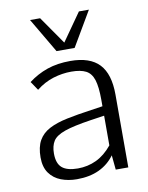

<svg xmlns="http://www.w3.org/2000/svg" viewBox="-83 -780 655 852"><g transform="rotate(-10 244.5 -354.0)"><path d="M194.8 12.2Q156.2 12.2 123.5 -0.2Q90.8 -12.7 71.3 -40Q51.8 -67.4 51.8 -110.8Q51.8 -157.7 68.4 -187Q85 -216.3 117.7 -233.4Q150.4 -250.5 198.5 -260.5Q246.6 -270.5 309.6 -279.3L361.8 -287.1V-316.4Q361.8 -374.5 351.8 -406Q341.8 -437.5 317.9 -450Q293.9 -462.4 252 -462.4Q211.4 -462.4 170.7 -450Q129.9 -437.5 93.3 -408.7Q93.3 -408.7 89.1 -414.8Q85 -420.9 79.8 -428.7Q74.7 -436.5 70.6 -442.4Q66.4 -448.2 66.4 -448.2Q105.5 -478 151.4 -493.9Q197.3 -509.8 255.9 -509.8Q344.2 -509.8 386 -465.3Q427.7 -420.9 427.7 -328.1V0H371.1L364.7 -65.4Q337.4 -27.8 294.9 -7.8Q252.4 12.2 194.8 12.2ZM207 -34.2Q251.5 -34.2 290.3 -52.5Q329.1 -70.8 361.8 -110.8V-244.6L299.8 -235.4Q221.2 -223.6 180.9 -209.5Q140.6 -195.3 127 -173.6Q113.3 -151.9 113.3 -117.7Q113.3 -72.8 136 -53.5Q158.7 -34.2 207 -34.2ZM203.6 -563.5 111.8 -719.7H157.2L244.1 -594.7L332 -719.7H377L285.2 -563.5Z"/></g></svg>

Font: Pontano Sans Light
Style: Regular
Weight: 300
Designer: Vernon Adams
Foundry: Vernon Adams
Version: Version 2.001